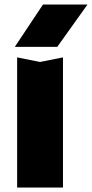

<svg xmlns="http://www.w3.org/2000/svg" viewBox="-20 -836 410 856"><path d="M56.4 -580.2 158.6 -559.8 260.8 -580.2V0H56.4ZM171.6 -815.8H370L235.2 -627H46Z"/></svg>

Font: Unbounded
Style: Regular
Weight: 400
Designer: Luke Prowse, Jean-Baptiste Morizot, Fátima Lázaro, Florian Runge
Foundry: NaN
Version: Version 1.701;gftools[0.9.28.dev5+ged2979d]